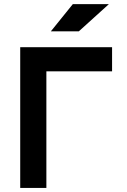

<svg xmlns="http://www.w3.org/2000/svg" viewBox="-20 -926 626 946"><path d="M79.6 0V-693.4H532.2V-574.7H208.5V0ZM230.5 -771.5 338.9 -905.8H516.6L368.2 -771.5Z"/></svg>

Font: Cascadia Mono
Style: Bold
Weight: 700
Monospace: yes
Designer: Aaron Bell
Foundry: Saja Typeworks
Version: Version 2404.023; ttfautohint (v1.8.4)